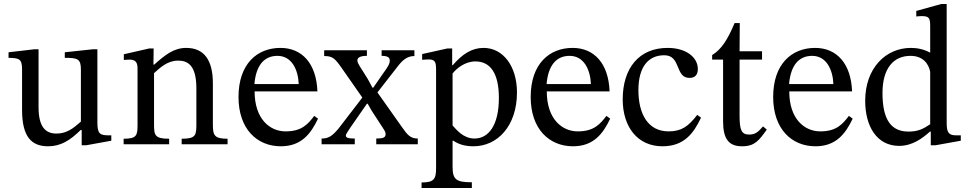

<svg xmlns="http://www.w3.org/2000/svg" viewBox="-20 -726 4879 966"><path d="M540 -45H530C482 -45 470 -52 470 -111V-478H446L306 -463V-435C370 -435 387 -430 387 -377V-114C347 -79 315 -54 264 -54C212 -54 174 -84 174 -186V-478H152L23 -463V-435C77 -434 91 -430 91 -376V-173C91 -37 139 10 222 10C286 10 333 -20 386 -72H391V5H413L540 -18Z M1051 -307C1051 -422 1008 -485 917 -485C854 -485 810 -449 756 -401H752L753 -482H730L603 -453V-424C603 -424 613 -426 630 -426C657 -426 672 -418 672 -382V-101C672 -45 669 -28 602 -28V0H831V-28C759 -28 755 -45 755 -101V-358C785 -385 822 -421 876 -421C921 -421 968 -402 968 -282V-101C968 -45 965 -28 894 -28V0H1125V-28C1058 -28 1051 -45 1051 -101Z M1561 -143C1529 -101 1498 -65 1417 -65C1337 -65 1261 -128 1261 -266H1577C1572 -406 1500 -485 1391 -485C1274 -485 1180 -405 1180 -238C1180 -77 1273 10 1393 10C1496 10 1544 -53 1580 -129ZM1260 -303C1268 -396 1308 -445 1376 -445C1447 -445 1480 -377 1483 -303Z M2082 0V-29C2045 -29 2030 -47 2002 -87L1879 -261L1985 -397C2008 -426 2031 -444 2065 -444V-473H1900V-445C1932 -445 1941 -436 1941 -421C1941 -405 1932 -390 1905 -353L1858 -285H1854L1830 -329C1796 -385 1778 -406 1778 -422C1778 -437 1794 -445 1826 -445V-473H1611V-444C1652 -444 1664 -434 1699 -384L1803 -235L1683 -79C1650 -40 1632 -29 1598 -29V0H1765V-29C1732 -29 1720 -33 1720 -44C1720 -52 1734 -70 1744 -86L1826 -204H1830L1850 -169L1913 -72C1918 -64 1920 -58 1920 -51C1920 -34 1908 -29 1873 -29V0Z M2255 -482H2230L2104 -454V-425C2104 -425 2123 -427 2136 -427C2169 -427 2174 -414 2174 -376V119C2174 175 2164 192 2101 192V220H2354V191C2276 191 2257 178 2257 113V-18H2261C2290 2 2324 10 2362 10C2482 10 2581 -91 2581 -261C2581 -392 2512 -485 2413 -485C2354 -485 2306 -454 2258 -398H2255ZM2257 -356C2276 -381 2319 -417 2372 -417C2446 -417 2490 -359 2490 -233C2490 -94 2437 -29 2367 -29C2311 -29 2276 -74 2257 -95Z M3031 -143C2999 -101 2968 -65 2887 -65C2807 -65 2731 -128 2731 -266H3047C3042 -406 2970 -485 2861 -485C2744 -485 2650 -405 2650 -238C2650 -77 2743 10 2863 10C2966 10 3014 -53 3050 -129ZM2730 -303C2738 -396 2778 -445 2846 -445C2917 -445 2950 -377 2953 -303Z M3488 -148C3443 -90 3409 -65 3344 -65C3241 -65 3192 -151 3192 -273C3192 -388 3241 -448 3322 -448C3408 -448 3375 -334 3449 -334C3477 -334 3491 -350 3491 -379C3491 -437 3433 -485 3339 -485C3195 -485 3113 -383 3113 -226C3113 -87 3188 10 3313 10C3420 10 3469 -53 3507 -134Z M3819 -90C3794 -62 3781 -49 3749 -49C3710 -49 3701 -73 3701 -144V-426H3814V-468H3701L3702 -610H3676C3640 -525 3610 -478 3563 -449V-426H3618V-116C3618 -26 3647 10 3714 10C3778 10 3799 -20 3838 -74Z M4251 -143C4219 -101 4188 -65 4107 -65C4027 -65 3951 -128 3951 -266H4267C4262 -406 4190 -485 4081 -485C3964 -485 3870 -405 3870 -238C3870 -77 3963 10 4083 10C4186 10 4234 -53 4270 -129ZM3950 -303C3958 -396 3998 -445 4066 -445C4137 -445 4170 -377 4173 -303Z M4814 -18V-45H4793C4756 -45 4743 -55 4743 -107V-706H4716L4590 -671V-643C4590 -643 4607 -645 4616 -645C4655 -645 4660 -636 4660 -592V-461C4629 -478 4596 -485 4563 -485C4437 -485 4333 -384 4333 -219C4333 -91 4391 8 4504 8C4570 8 4621 -30 4659 -64H4663V5H4686ZM4660 -101C4625 -77 4598 -64 4551 -64C4466 -64 4420 -120 4420 -258C4420 -384 4477 -445 4561 -445C4623 -445 4652 -406 4660 -365Z"/></svg>

Font: STIX Two Math
Style: Regular
Weight: 400
Designer: Ross Mills, John Hudson & Paul Hanslow, Tiro Typeworks Ltd; with portions MicroPress Inc., with additions and correction
Foundry: Tiro Typeworks Ltd
Version: Version 2.02 b142